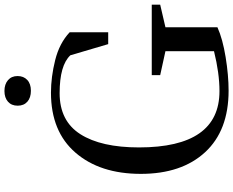

<svg xmlns="http://www.w3.org/2000/svg" viewBox="-110 -900 1023 842"><g transform="rotate(-90 401.0 -478.5)"><path d="M493 -324H802V-287L703 -264V-36Q652 -13 572 0Q492 13 425 13Q250 13 155 -90Q60 -193 60 -372Q60 -551 153 -658.5Q246 -766 416 -766Q485 -766 559 -747.5Q633 -729 681 -684V-515H629L580 -681Q536 -728 414 -728Q292 -728 234 -637Q176 -546 176 -380Q176 -27 423 -27Q501 -27 598 -51V-264L493 -287ZM359 -912Q359 -939 376.5 -954.5Q394 -970 423.5 -970Q453 -970 471 -954.5Q489 -939 489 -912.5Q489 -886 472 -870Q455 -854 424.5 -854Q394 -854 376.5 -869.5Q359 -885 359 -912Z"/></g></svg>

Font: Ledger
Style: Regular
Weight: 400
Designer: Denis Masharov
Foundry: Denis Masharov
Version: 1.001